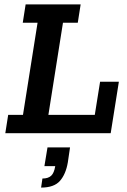

<svg xmlns="http://www.w3.org/2000/svg" viewBox="-20 -603 577 869"><path d="M4 0 17 -83H84L150 -500H83L96 -583H345L332 -500H265L199 -83H409L433 -233H518L481 0ZM166 246 172 205Q198 205 211.5 192.5Q225 180 230 149H181L195 64H297L287 132Q278 185 251.5 215.5Q225 246 166 246Z"/></svg>

Font: Rokkitt SemiBold SemiBold
Style: Italic
Weight: 600
Italic angle: -9°
Version: Version 3.103